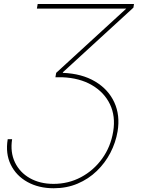

<svg xmlns="http://www.w3.org/2000/svg" viewBox="-20 -748 728 983"><path d="M19.5 -35.2H42Q31.7 31.2 56.4 83Q81.1 134.8 132.8 164.1Q184.6 193.4 253.9 193.4Q330.1 193.4 394.5 159.2Q459 125 502.9 64.2Q546.9 3.4 559.6 -75.2Q572.3 -152.8 543 -214.1Q513.7 -275.4 450.4 -312.3Q387.2 -349.1 297.9 -352.5H263.7L267.6 -375L641.6 -717.8L638.7 -704.1H168.9L172.9 -727.5H666L663.1 -709L301.8 -377.9V-375Q399.4 -371.1 467 -330.8Q534.7 -290.5 565.2 -224.1Q595.7 -157.7 582 -75.2Q572.3 -18.1 545.2 34.2Q518.1 86.4 475.6 127.4Q433.1 168.5 377.4 192.1Q321.8 215.8 254.9 215.8Q178.2 215.8 120.6 183.8Q63 151.9 35.2 95.2Q7.3 38.6 19.5 -35.2Z"/></svg>

Font: Inter 16pt Thin
Style: Italic
Weight: 250
Italic angle: -9.3988°
Version: Version 4.001;git-66647c0bb